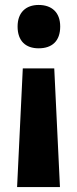

<svg xmlns="http://www.w3.org/2000/svg" viewBox="-20 -573 312 775"><path d="M223 -466C223 -524 188 -553 136 -553C85 -553 51 -523 51 -466C51 -407 84 -378 136 -378C190 -378 223 -407 223 -466ZM72 -297 49 182H222L199 -297Z"/></svg>

Font: Noto Sans Gurmukhi UI Condensed ExtraBold
Style: Regular
Weight: 800
Width: 3
Designer: Jelle Bosma - Monotype Design Team
Foundry: Monotype Imaging Inc.
Version: Version 2.004